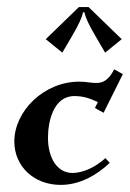

<svg xmlns="http://www.w3.org/2000/svg" viewBox="-20 -518 367 543"><path d="M214.8 -483.4H218.8C221.7 -468.8 230.2 -449.2 251 -414.1L277.3 -369.1L324.2 -407.2L230.5 -498H203.1L109.4 -407.2L156.2 -369.1L182.6 -414.1C203.4 -449.2 211.9 -468.8 214.8 -483.4ZM20.5 -117.9C20.5 -48.3 75.2 4.9 151.6 4.9C205.8 4.9 253.4 -22.5 290.3 -57.4L278.1 -70.8C249.3 -44.4 213.9 -28.8 184.8 -28.8C143.6 -28.8 115.7 -68.6 115.7 -128.7C115.7 -173.8 130.9 -246.3 190.2 -246.3C216.1 -246.3 235.4 -239.5 256.8 -229.2L248.5 -212.6L272.9 -199L327.4 -308.3L303 -322C286.6 -290.3 270.8 -283.4 252.2 -283.4C245.8 -283.4 239 -283.9 231.7 -284.9C224.4 -285.9 214.4 -287.1 204.6 -287.1C102.8 -287.1 20.5 -202.6 20.5 -117.9Z"/></svg>

Font: RisaltypS01
Style: Medium
Weight: 500
Italic angle: -9°
Designer: gluk
Foundry: gluk
Version: Version 0.24